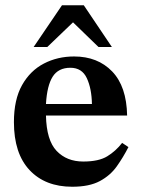

<svg xmlns="http://www.w3.org/2000/svg" viewBox="-20 -700 536 731"><path d="M255 11Q152 11 92.5 -52.5Q33 -116 33 -235Q33 -321 64 -376Q95 -431 147 -458Q199 -485 262 -485Q352 -485 407 -428Q462 -371 464 -260H155Q157 -166 195.5 -125.5Q234 -85 297 -85Q356 -85 388.5 -105Q421 -125 445 -156L469 -140Q449 -101 424.5 -66.5Q400 -32 360 -10.5Q320 11 255 11ZM155 -304H330Q329 -363 310.5 -402.5Q292 -442 248 -442Q202 -442 180.5 -408Q159 -374 155 -304ZM160 -521H108L216 -680H299L406 -521H355L258 -615Z"/></svg>

Font: STIX Two Text SemiBold
Style: Regular
Weight: 600
Designer: Ross Mills, John Hudson & Paul Hanslow, Tiro Typeworks Ltd; with prior portions MicroPress Inc., and Coen Hoffman.
Foundry: Tiro Typeworks Ltd
Version: Version 2.13 b171